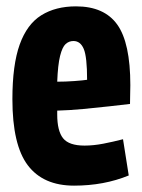

<svg xmlns="http://www.w3.org/2000/svg" viewBox="-20 -574 448 604"><path d="M213 10Q116 10 67.5 -54Q19 -118 19 -262Q19 -370 42 -434Q65 -498 110 -526Q155 -554 219 -554Q308 -554 349 -496.5Q390 -439 390 -306Q390 -297 389.5 -278Q389 -259 389 -247Q363 -244 323.5 -239.5Q284 -235 240.5 -231Q197 -227 160 -226Q160 -222 160 -214Q160 -162 178.5 -139Q197 -116 246 -116Q274 -116 305 -122Q336 -128 367 -136L385 -22Q307 10 213 10ZM160 -317Q186 -317 213.5 -319Q241 -321 254 -323Q254 -395 243.5 -420Q233 -445 211 -445Q197 -445 186.5 -435.5Q176 -426 169 -398Q162 -370 160 -317Z"/></svg>

Font: Georama Condensed
Style: Bold
Weight: 700
Width: 3
Designer: Jean-Baptiste Levee
Foundry: Production Type
Version: Version 1.000